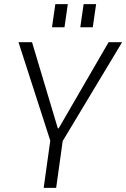

<svg xmlns="http://www.w3.org/2000/svg" viewBox="-20 -903 607 923"><path d="M69 -700H134L258 -286H262L502 -700H567L282 -226H222ZM227 -265H287L250 0H190ZM306 -883 290 -772H230L246 -883ZM442 -883 426 -772H366L382 -883Z"/></svg>

Font: Pathway Extreme 8pt Thin
Style: Italic
Weight: 100
Italic angle: -8°
Designer: Eduardo Rodriguez Tunni
Foundry: Eduardo Rodriguez Tunni
Version: Version 1.000